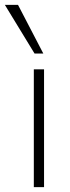

<svg xmlns="http://www.w3.org/2000/svg" viewBox="-54 -769 286 789"><path d="M85 0V-484H127V0ZM88 -549 -34 -749H20L124 -549Z"/></svg>

Font: Nunito Sans 12pt ExtraLight 12pt ExtraLight
Style: Regular
Weight: 250
Version: Version 3.101;gftools[0.9.27]